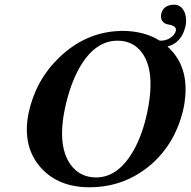

<svg xmlns="http://www.w3.org/2000/svg" viewBox="-20 -790 815 820"><path d="M481.9 -616.2Q383.8 -616.2 317.4 -497.1Q279.3 -428.2 257.8 -329.1Q221.2 -156.7 289.6 -76.7Q328.6 -32.2 390.6 -32.2Q487.3 -32.2 553.7 -153.3Q589.4 -219.2 608.4 -308.1Q648.9 -499.5 575.7 -577.6Q539.6 -616.2 481.9 -616.2ZM764.2 -329.1Q731.9 -181.6 627 -88.9Q513.2 9.8 361.8 9.8Q230.5 9.8 155.3 -72.8Q72.8 -164.6 102.5 -309.1Q133.3 -449.7 234.4 -545.9Q346.7 -652.8 490.7 -657.7Q497.6 -657.7 502.9 -658.2Q595.7 -657.7 662.6 -616.2H667Q694.8 -616.2 716.3 -634.8Q728 -646 731 -659.2Q734.4 -675.3 711.9 -682.6Q708 -683.6 705.6 -684.1Q668 -688.5 667.5 -720.7Q667.5 -726.6 668.5 -731Q678.2 -769 722.7 -770Q758.3 -770 771 -730Q777.8 -706.1 772.5 -679.2Q755.9 -606.9 695.3 -591.3Q788.1 -507.8 769.5 -362.3Q767.6 -345.2 764.2 -329.1Z"/></svg>

Font: Linux Libertine Slanted O
Style: Bold Slanted
Weight: 700
Designer: Philipp H. Poll
Foundry: Philipp H. Poll
Version: Version 5.0.0